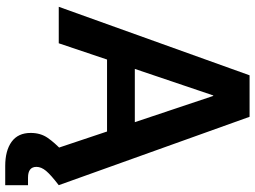

<svg xmlns="http://www.w3.org/2000/svg" viewBox="-140 -628 972 732"><g transform="rotate(90 346.0 -262.0)"><path d="M145 0H5.9L267.1 -727.5H425.3L686 0H543L481.4 -184.1H207ZM242.7 -290H445.8L345.7 -588.9H343.8ZM612.8 204.1Q554.2 204.1 520.5 179.7Q486.8 155.3 486.8 106.9Q486.8 69.3 505.6 42.2Q524.4 15.1 554.7 -13.2L686 0Q646.5 30.3 631.3 48.6Q616.2 66.9 616.2 85Q616.2 117.2 657.2 117.2H686V204.1Z"/></g></svg>

Font: Inter Display Semi Bold
Style: Regular
Weight: 600
Designer: Rasmus Andersson
Foundry: rsms
Version: Version 4.000;git-37864ae